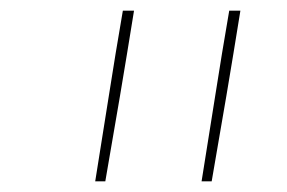

<svg xmlns="http://www.w3.org/2000/svg" viewBox="-20 -792 540 361"><path d="M159 -451Q172 -531 184.5 -611Q197 -691 211 -772H232Q219 -691 205.5 -611Q192 -531 178 -451ZM359 -451Q372 -531 384.5 -611Q397 -691 411 -772H432Q419 -691 405.5 -611Q392 -531 378 -451Z"/></svg>

Font: Iosevka Curly Slab ThObl
Style: Regular
Weight: 100
Italic angle: -9°
Monospace: yes
Designer: Belleve Invis
Foundry: Belleve Invis
Version: Version 11.0.0; ttfautohint (v1.8.3)